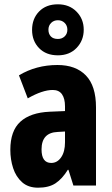

<svg xmlns="http://www.w3.org/2000/svg" viewBox="-20 -862 520 892"><path d="M247 -560Q332 -560 379 -511.5Q426 -463 426 -363V0H321L298 -73H295Q269 -31 238 -10.5Q207 10 157 10Q111 10 82.5 -15.5Q54 -41 41 -81Q28 -121 28 -166Q28 -254 74.5 -296.5Q121 -339 211 -343L282 -346V-368Q282 -404 268 -424Q254 -444 225 -444Q177 -444 109 -405L68 -512Q148 -560 247 -560ZM248 -249Q173 -246 173 -168Q173 -105 218 -105Q246 -105 264 -131Q282 -157 282 -201V-251ZM249 -605Q194 -605 161.5 -638.5Q129 -672 129 -723Q129 -775 161.5 -808.5Q194 -842 249 -842Q302 -842 335.5 -808Q369 -774 369 -724Q369 -674 336 -639.5Q303 -605 249 -605ZM249 -681Q268 -681 280.5 -693Q293 -705 293 -724Q293 -743 280.5 -755.5Q268 -768 249 -768Q230 -768 217.5 -755.5Q205 -743 205 -724Q205 -705 216 -693Q227 -681 249 -681Z"/></svg>

Font: Noto Sans Malayalam ExtraCondensed ExtraBold
Style: Regular
Weight: 800
Width: 2
Designer: Jelle Bosma - Monotype Design Team
Foundry: Monotype Imaging Inc.
Version: Version 2.104; ttfautohint (v1.8.4.7-5d5b)